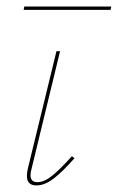

<svg xmlns="http://www.w3.org/2000/svg" viewBox="-20 -562 359 585"><path d="M62 -26Q62 -36 65 -49L152 -406H163L76 -47Q73 -37 73 -28Q73 -7 94 -7Q115 -7 139.5 -27Q164 -47 199 -86L207 -80Q171 -39 143.5 -18Q116 3 91 3Q62 3 62 -26ZM54 -542H319L317 -532H52Z"/></svg>

Font: Ysabeau Hairline
Style: Italic
Weight: 100
Italic angle: -12°
Designer: Christian Thalmann (Catharsis Fonts)
Version: Version 0.003